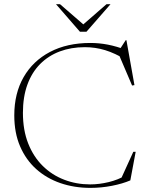

<svg xmlns="http://www.w3.org/2000/svg" viewBox="-20 -904 719 934"><path d="M418.5 -7Q463 -7 509 -18.2Q555 -29.5 591.5 -51L562.5 -20.5L628.5 -165.5H640L614 -26.5Q577 -10.5 524.8 -0.2Q472.5 10 420 10Q341.5 10 274 -13.2Q206.5 -36.5 156.2 -81.5Q106 -126.5 77.8 -192Q49.5 -257.5 49.5 -342.5Q49.5 -450 95 -529Q140.5 -608 223.5 -651.5Q306.5 -695 419.5 -695Q463 -695 505 -686.8Q547 -678.5 592.5 -661.5L564 -666L591.5 -708.5H595L634 -490L622.5 -488L552 -653L595 -612Q539 -645.5 491.5 -660Q444 -674.5 392.5 -674.5Q326 -674.5 270.8 -653.8Q215.5 -633 175.2 -592.5Q135 -552 113.2 -492.2Q91.5 -432.5 91.5 -355Q91.5 -271 117.2 -206Q143 -141 188 -96.8Q233 -52.5 292.2 -29.8Q351.5 -7 418.5 -7ZM395.5 -776.5H375L498 -883.5H517.5L400.5 -749.5H369L252.5 -883.5H272Z"/></svg>

Font: Newsreader 36pt ExtraLight
Style: Regular
Weight: 250
Designer: Hugues Gentile
Foundry: Production Type
Version: Version 1.003